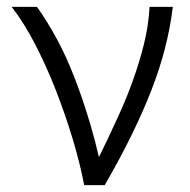

<svg xmlns="http://www.w3.org/2000/svg" viewBox="-20 -541 556 561"><path d="M226 0Q214 -63 192.5 -134.5Q171 -206 143.5 -276.5Q116 -347 83 -411Q50 -475 14 -521H88Q116 -482 144 -431Q172 -380 197 -316Q222 -252 245 -174Q258 -130 269 -82Q295 -134 318 -185Q345 -242 365.5 -298Q386 -354 400 -409.5Q414 -465 417 -521H485Q477 -457 461.5 -397.5Q446 -338 422 -276.5Q398 -215 365 -147.5Q332 -80 286 0Z"/></svg>

Font: Rising Sun Light
Style: Regular
Weight: 300
Designer: Matt McInerney, Pablo Impallari, Rodrigo Fuenzalida (Raleway font), Stephen Hutchings (Greek), Cristiano Sobral (main ch
Foundry: The Rising Sun Project Authors
Version: Version 4.327; ttfautohint (v1.8.4.7-5d5b-dirty)